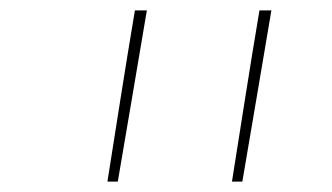

<svg xmlns="http://www.w3.org/2000/svg" viewBox="-20 -792 640 370"><path d="M427 -442Q440 -524 453 -606.5Q466 -689 480 -772H503Q489 -689 475 -606.5Q461 -524 447 -442ZM187 -442Q200 -524 213 -606.5Q226 -689 240 -772H263Q249 -689 235 -606.5Q221 -524 207 -442Z"/></svg>

Font: Iosevka SS04 Th Ex Obl
Style: Regular
Weight: 100
Width: 7
Italic angle: -9°
Monospace: yes
Designer: Belleve Invis
Foundry: Belleve Invis
Version: Version 19.0.0; ttfautohint (v1.8.4)